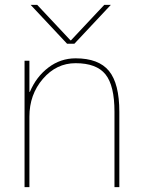

<svg xmlns="http://www.w3.org/2000/svg" viewBox="-20 -770 587 790"><path d="M106 -750H133L270 -604H272L409 -750H436L286 -590H256ZM101 -392H103Q129 -454 179 -492Q229 -530 291 -530Q386 -530 428.5 -478Q471 -426 471 -310V0H451V-310Q451 -418 414 -464Q377 -510 291 -510Q212 -510 156.5 -445.5Q101 -381 101 -290V0H81V-520H101Z"/></svg>

Font: M PLUS 1p Thin
Style: Regular
Weight: 250
Version: Version 1.062